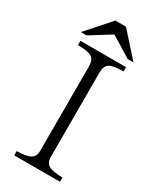

<svg xmlns="http://www.w3.org/2000/svg" viewBox="-217 -921 808 985"><g transform="rotate(30 187.5 -428.0)"><path d="M52.7 -677.7V-652.3Q111.3 -652.3 133.8 -638.7Q156.2 -625 156.2 -586.9V-84Q156.2 -52.7 133.8 -39.1Q109.4 -24.4 52.7 -24.4V1H323.2V-24.4Q265.6 -24.4 241.2 -39.1Q218.8 -52.7 218.8 -84V-586.9Q218.8 -625 241.2 -638.7Q263.7 -652.3 323.2 -652.3V-677.7ZM343.8 -717.8 218.8 -857.4H156.2L32.2 -717.8H66.4L187.5 -793L309.6 -717.8Z"/></g></svg>

Font: Batang
Style: Regular
Weight: 400
Version: Version 2.21